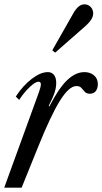

<svg xmlns="http://www.w3.org/2000/svg" viewBox="-30 -868 473 888"><path d="M-10.5 0 150 -441.5Q153.5 -452 156.2 -461.5Q159 -471 159 -478Q159 -490 148 -490Q138.5 -490 123.8 -479.2Q109 -468.5 92 -449.8Q75 -431 58.5 -406L43 -421.5Q76 -472 116.8 -503.2Q157.5 -534.5 191.5 -534.5Q209 -534.5 219.5 -521.8Q230 -509 230 -484Q230 -464 223 -441.5Q216 -419 195 -377.5L198.5 -376Q241.5 -460 280.5 -497.2Q319.5 -534.5 360.5 -534.5Q387 -534.5 404.8 -519.5Q422.5 -504.5 422.5 -479Q422.5 -459 413 -446.8Q403.5 -434.5 386 -434.5Q370 -434.5 362 -443.5Q354 -452.5 346.5 -461.2Q339 -470 323.5 -470Q306 -470 286.8 -452.5Q267.5 -435 246 -400.2Q224.5 -365.5 200 -313.2Q175.5 -261 147.5 -191.5L70 0ZM225 -624.5 212 -635.5 308 -804.5Q332 -848 360 -848Q377.5 -848 389.2 -836Q401 -824 401 -806Q401 -791.5 391.2 -776.5Q381.5 -761.5 359 -742Z"/></svg>

Font: Libre Caslon Condensed
Style: Italic
Weight: 400
Italic angle: -22.583°
Designer: Pablo Impallari, Rodrigo Fuenzalida, Katja Schimmel, Ertekin Erdin
Foundry: Pablo Impallari, Rodrigo Fuenzalida
Version: Version 2.000;gftools[0.9.33]